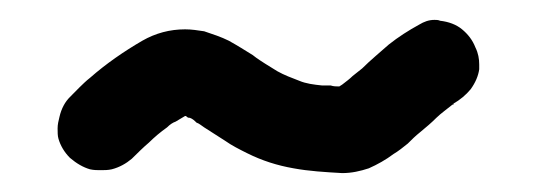

<svg xmlns="http://www.w3.org/2000/svg" viewBox="-20 -410 556 197"><path d="M51.8 -248C58.6 -242.2 65.4 -238.3 72.3 -236.3C76.2 -235.4 80.1 -235.4 83 -235.4C86.9 -235.4 90.8 -235.4 94.7 -236.3C102.5 -238.3 109.4 -242.2 115.2 -247.1C121.1 -252.9 127 -258.8 132.8 -263.7C138.7 -269.5 144.5 -274.4 151.4 -279.3C154.3 -282.2 157.2 -284.2 160.2 -285.2L169.9 -291C170.9 -291 170.9 -291 171.9 -290C172.9 -289.1 173.8 -289.1 174.8 -289.1C177.7 -288.1 179.7 -286.1 181.6 -284.2C184.6 -283.2 186.5 -281.2 189.5 -279.3L210.9 -265.6C217.8 -260.7 225.6 -256.8 233.4 -252.9C249 -245.1 264.6 -240.2 281.2 -237.3C296.9 -234.4 313.5 -233.4 331.1 -232.4C340.8 -232.4 349.6 -234.4 358.4 -237.3C367.2 -241.2 376 -246.1 383.8 -252C388.7 -254.9 393.6 -258.8 398.4 -262.7C402.3 -266.6 406.2 -270.5 411.1 -274.4C417 -279.3 422.9 -284.2 427.7 -289.1C432.6 -293.9 438.5 -297.9 444.3 -302.7H445.3V-303.7C452.1 -307.6 458 -312.5 462.9 -318.4C467.8 -325.2 470.7 -332 471.7 -338.9V-343.8C471.7 -349.6 470.7 -355.5 467.8 -361.3C464.8 -369.1 460 -375 454.1 -379.9C448.2 -384.8 440.4 -387.7 431.6 -388.7C429.7 -389.6 427.7 -389.6 425.8 -389.6C419.9 -389.6 415 -387.7 410.2 -384.8C399.4 -378.9 388.7 -372.1 378.9 -364.3C370.1 -356.4 360.4 -348.6 351.6 -339.8L341.8 -332C338.9 -329.1 335 -326.2 331.1 -323.2L328.1 -321.3C325.2 -321.3 322.3 -321.3 319.3 -322.3H310.5C301.8 -323.2 293.9 -324.2 287.1 -327.1C279.3 -330.1 271.5 -333 264.6 -336.9C259.8 -339.8 254.9 -342.8 252 -344.7C249 -346.7 244.1 -349.6 239.3 -353.5C231.4 -358.4 223.6 -363.3 214.8 -368.2C207 -372.1 198.2 -375 189.5 -377.9C182.6 -378.9 176.8 -379.9 169.9 -379.9C154.3 -379.9 139.6 -376 126 -368.2C107.4 -357.4 88.9 -344.7 72.3 -330.1C68.4 -327.1 64.5 -323.2 61.5 -320.3L51.8 -310.5C46.9 -305.7 43 -298.8 41 -290C40 -286.1 39.1 -282.2 39.1 -278.3C39.1 -274.4 39.1 -270.5 40 -267.6C42 -260.7 45.9 -253.9 51.8 -248Z"/></svg>

Font: Citrustime FakeCyr
Style: Regular
Weight: 400
Version: Version 1.1